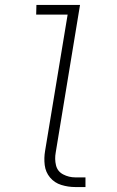

<svg xmlns="http://www.w3.org/2000/svg" viewBox="-20 -755 472 775"><path d="M284 0H325V-39H284Q258 -39 235 -51Q212 -63 206 -88Q200 -113 205 -140L303 -735H127L126 -696H253L162 -146Q157 -117 160.5 -88.5Q164 -60 182 -38.5Q200 -17 227.5 -8.5Q255 0 284 0Z"/></svg>

Font: Iosevka Sparkle XLtObl
Style: Regular
Weight: 200
Italic angle: -9°
Designer: Belleve Invis
Foundry: Belleve Invis
Version: Version 4.5.0; ttfautohint (v1.8.3)